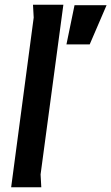

<svg xmlns="http://www.w3.org/2000/svg" viewBox="-20 -789 469 809"><path d="M247 -769 151 -54 154 0H27L122 -715L119 -769ZM294 -767H429L358 -602H260Z"/></svg>

Font: Rosario
Style: Italic
Weight: 400
Italic angle: -8.05°
Designer: Hector Gatti
Foundry: Omnibus Type
Version: Version 1.201